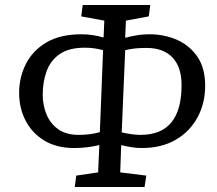

<svg xmlns="http://www.w3.org/2000/svg" viewBox="-20 -753 874 773"><path d="M281 0 287 -46 375 -59 380 -169Q360 -164 333.5 -160.5Q307 -157 279 -157Q208 -157 158.5 -187Q109 -217 83 -267.5Q57 -318 57 -379Q57 -442 84.5 -496Q112 -550 167.5 -582.5Q223 -615 308 -615Q334 -615 357 -611Q380 -607 397 -602L400 -670L307 -687L313 -733H585L579 -687L487 -670L484 -601Q504 -606 528.5 -610.5Q553 -615 581 -615Q643 -615 694 -592Q745 -569 775.5 -523.5Q806 -478 806 -408Q806 -337 775 -280Q744 -223 687 -190Q630 -157 550 -157Q531 -157 508.5 -160.5Q486 -164 468 -169L464 -59L569 -46L562 0ZM297 -210Q343 -210 382 -221L395 -551Q359 -561 322 -561Q257 -561 220 -535Q183 -509 167.5 -466Q152 -423 152 -372Q152 -330 167 -293Q182 -256 214 -233Q246 -210 297 -210ZM470 -220Q488 -216 507.5 -213Q527 -210 546 -210Q711 -210 711 -410Q711 -483 674.5 -521.5Q638 -560 570 -560Q543 -560 524 -558Q505 -556 484 -551Z"/></svg>

Font: Literata 7pt
Style: Italic
Weight: 400
Italic angle: -2°
Designer: Latin by Veronika Burian and Jose Scaglione. Greek by Irene Vlachou. Cyrillic by Vera Evstafieva
Foundry: TypeTogether
Version: Version 3.002